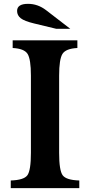

<svg xmlns="http://www.w3.org/2000/svg" viewBox="-20 -980 469 1000"><path d="M393 -40V0H36V-40Q104 -42 122.5 -67Q141 -92 141 -184V-586Q141 -672 123.5 -699.5Q106 -727 46 -730V-770H383V-730Q323 -727 305.5 -699.5Q288 -672 288 -586V-184Q288 -92 306.5 -67Q325 -42 393 -40ZM346 -830H273L157 -858Q107 -870 88 -885Q69 -900 69 -923Q69 -960 126 -960Q177 -960 220 -927Z"/></svg>

Font: Libre Baskerville
Style: Bold
Weight: 700
Designer: Pablo Impallari, Rodrigo Fuenzalida
Foundry: Pablo Impallari, Rodrigo Fuenzalida
Version: Version 1.000